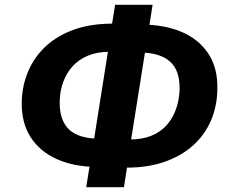

<svg xmlns="http://www.w3.org/2000/svg" viewBox="-20 -757 967 804"><path d="M341 27 359 -85 401 -58H389Q292 -58 219.5 -90Q147 -122 108 -183Q69 -244 71 -332Q73 -400 98.5 -459.5Q124 -519 172 -563.5Q220 -608 290 -633Q360 -658 451 -658H481L445 -631L462 -737H619L602 -628L560 -654H573Q670 -654 742.5 -622.5Q815 -591 854 -530Q893 -469 890 -381Q889 -312 863.5 -252.5Q838 -193 789.5 -149Q741 -105 671 -80Q601 -55 510 -55H480L516 -82L499 27ZM370 -150 436 -566 463 -540H437Q387 -540 348.5 -524Q310 -508 284.5 -480Q259 -452 245 -414.5Q231 -377 230 -333Q229 -293 239 -263.5Q249 -234 269.5 -214.5Q290 -195 323 -185.5Q356 -176 400 -176H414ZM525 -147 498 -173H525Q575 -173 613.5 -188.5Q652 -204 677.5 -232.5Q703 -261 716.5 -298.5Q730 -336 732 -380Q733 -420 723.5 -449.5Q714 -479 692.5 -498.5Q671 -518 639 -527.5Q607 -537 563 -537H549L591 -562Z"/></svg>

Font: Nunito Sans 11pt ExtraBold
Style: Italic
Weight: 800
Italic angle: -9°
Version: Version 3.101;gftools[0.9.27]